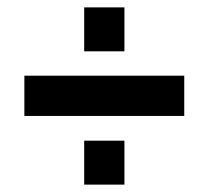

<svg xmlns="http://www.w3.org/2000/svg" viewBox="-20 -542 570 520"><path d="M208 -522H317V-403H208ZM46 -337H479V-228H46ZM208 -161H317V-42H208Z"/></svg>

Font: Panefresco 750wt
Style: Regular
Weight: 750
Foundry: Campivisivi & Chank Co
Version: Version 1.000